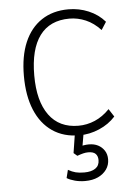

<svg xmlns="http://www.w3.org/2000/svg" viewBox="-51 -531 519 759"><g transform="rotate(-5 209.0 -151.0)"><path d="M250 8Q187 8 142.5 -22.5Q98 -53 74.5 -109.5Q51 -166 51 -245Q51 -323 74.5 -378Q98 -433 142.5 -462.5Q187 -492 249 -492Q291 -492 329 -476Q367 -460 393 -430L373 -399Q346 -428 314.5 -441.5Q283 -455 250 -455Q172 -455 132 -401Q92 -347 92 -243Q92 -141 132.5 -85.5Q173 -30 249 -30Q283 -30 314.5 -43.5Q346 -57 373 -85L393 -54Q367 -25 328.5 -8.5Q290 8 250 8ZM256 190Q235 190 216 185Q197 180 184 172L192 140Q208 149 222 152.5Q236 156 256 156Q284 156 300 145Q316 134 316 112Q316 96 307 87Q298 78 278 78Q268 78 258 80.5Q248 83 234 88L220 76L235 -20H270L257 55L240 54Q250 51 261.5 49Q273 47 283 47Q304 47 319.5 55Q335 63 344.5 77.5Q354 92 354 112Q354 135 341.5 152.5Q329 170 307.5 180Q286 190 256 190Z"/></g></svg>

Font: Nunito Sans 12pt ExtraLight SemiCondensed
Style: Regular
Weight: 200
Width: 4
Version: Version 3.101;gftools[0.9.27]